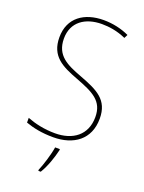

<svg xmlns="http://www.w3.org/2000/svg" viewBox="-173 -804 832 1106"><g transform="rotate(20 243.5 -251.5)"><path d="M437 -182C437 -298 363 -332 249 -375C159 -409 85 -441 85 -546C85 -648 162 -699 263 -699C307 -699 357 -692 411 -668L422 -690C375 -712 321 -724 265 -724C147 -724 58 -664 58 -544C58 -427 135 -391 236 -353C346 -311 410 -280 410 -182C410 -71 331 -15 223 -15C156 -15 97 -29 51 -47V-18C96 -2 149 10 221 10C345 10 437 -54 437 -182ZM281 68V61H252C246 103 222 181 207 214V221H222C250 175 269 118 281 68Z"/></g></svg>

Font: Noto Sans Arabic UI SmCn Th
Style: Regular
Weight: 100
Width: 4
Designer: Monotype Design Team, Nadine Chahine and Nizar Qandah
Foundry: Monotype Imaging Inc.
Version: Version 2.010